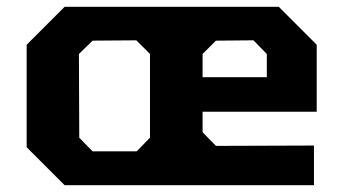

<svg xmlns="http://www.w3.org/2000/svg" viewBox="-20 -542 1007 562"><path d="M169 0 58 -111V-411L169 -522H796L907 -411V-215H573V-155L612 -115L899 -116V0ZM251 -99H380L419 -139V-384L379 -424L251 -423L211 -384L212 -139ZM573 -316H761V-384L722 -424L612 -423L573 -384Z"/></svg>

Font: Tomorrow SemiBold
Style: Regular
Weight: 600
Designer: Tony de Marco, Monica Rizzolli
Foundry: Just in Type
Version: Version 2.002